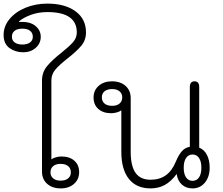

<svg xmlns="http://www.w3.org/2000/svg" viewBox="-94 -1035 1238 1065"><path d="M139 -83V-588Q139 -634 166.5 -667.5Q194 -701 246 -742Q290 -777 311 -801Q332 -825 332 -855Q332 -968 169 -968Q119 -968 77 -952.5Q35 -937 11 -916L12 -913Q70 -917 101 -892.5Q132 -868 132 -831Q132 -794 104 -769.5Q76 -745 35 -745Q-9 -745 -41.5 -768.5Q-74 -792 -74 -841Q-74 -890 -40.5 -930Q-7 -970 48.5 -992.5Q104 -1015 169 -1015Q266 -1015 324.5 -972.5Q383 -930 383 -855Q383 -813 357.5 -782Q332 -751 282 -712Q235 -675 213 -649Q191 -623 191 -588V-151Q200 -158 216 -162.5Q232 -167 247 -167Q292 -167 318.5 -143.5Q345 -120 345 -80Q345 -40 316.5 -15Q288 10 243 10Q196 10 167.5 -15.5Q139 -41 139 -83ZM88 -831Q88 -852 73 -864Q58 -876 30 -876Q2 -876 -13 -864Q-28 -852 -28 -831Q-28 -811 -12.5 -799.5Q3 -788 30 -788Q57 -788 72.5 -799.5Q88 -811 88 -831ZM299 -79Q299 -101 284 -113.5Q269 -126 242 -126Q216 -126 201 -113.5Q186 -101 186 -79Q186 -58 201 -45.5Q216 -33 242 -33Q269 -33 284 -45.5Q299 -58 299 -79Z M579 -193V-423Q570 -416 554 -411.5Q538 -407 523 -407Q478 -407 451.5 -430.5Q425 -454 425 -494Q425 -534 453.5 -559Q482 -584 527 -584Q574 -584 602.5 -558.5Q631 -533 631 -491V-193Q631 -114 658 -76Q685 -38 741 -38Q791 -38 825.5 -62.5Q860 -87 881 -138Q898 -178 915.5 -197Q933 -216 959 -221V-552Q959 -584 985 -584Q1011 -584 1011 -552V-216Q1039 -205 1054 -175.5Q1069 -146 1069 -105Q1069 -54 1042.5 -22Q1016 10 974 10Q938 10 914.5 -11.5Q891 -33 886 -70Q855 -28 820 -9Q785 10 741 10Q663 10 621 -42.5Q579 -95 579 -193ZM584 -495Q584 -516 569 -528.5Q554 -541 528 -541Q502 -541 486.5 -529Q471 -517 471 -495Q471 -473 486 -460.5Q501 -448 528 -448Q554 -448 569 -460.5Q584 -473 584 -495ZM1023 -105Q1023 -139 1010 -158.5Q997 -178 974 -178Q951 -178 938 -158.5Q925 -139 925 -105Q925 -70 938 -51Q951 -32 974 -32Q997 -32 1010 -51Q1023 -70 1023 -105Z"/></svg>

Font: Kodchasan ExtraLight
Style: Regular
Weight: 275
Version: Version 1.000; ttfautohint (v1.6)